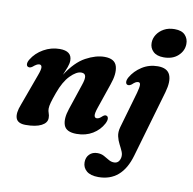

<svg xmlns="http://www.w3.org/2000/svg" viewBox="-98 -799 1141 1138"><g transform="rotate(10 472.5 -230.0)"><path d="M45.5 -329.5Q36 -332.5 35.2 -344.8Q34.5 -357 44 -373Q69.5 -415.5 115 -441.2Q160.5 -467 211.5 -467Q284.5 -467 284.5 -410Q284.5 -392 276 -369Q267.5 -346 256 -319.5Q309 -402 369 -434.5Q429 -467 481.5 -467Q543.5 -467 556 -423.5Q568.5 -380 544 -312L492.5 -161.5Q481 -128 483.2 -114.2Q485.5 -100.5 498 -100.5Q505 -100.5 512.5 -104.5Q520 -108.5 531.5 -119.5Q544.5 -130 554 -125Q562 -122 563.2 -110.2Q564.5 -98.5 555 -79.5Q533.5 -38.5 492.2 -13.5Q451 11.5 396 11.5Q333.5 11.5 319.5 -26.2Q305.5 -64 326.5 -126L378 -280Q391 -317 387.2 -334.2Q383.5 -351.5 361.5 -351.5Q332.5 -351.5 296 -314.5Q259.5 -277.5 234 -206Q220 -167.5 213.8 -145Q207.5 -122.5 207.5 -108Q207.5 -93.5 212.5 -81Q217.5 -68.5 217.5 -52.5Q217.5 -23 184 -5.8Q150.5 11.5 89.5 11.5Q42 11.5 31.2 -18.2Q20.5 -48 42 -102L111.5 -292.5Q125 -328.5 123 -342.2Q121 -356 108 -356Q94 -356 70.5 -335.5Q56 -325 45.5 -329.5ZM825.5 -525Q784 -525 762.2 -546Q740.5 -567 741 -598Q741 -624 756 -647.5Q771 -671 798 -686Q825 -701 862 -701Q905 -701 925.2 -679.2Q945.5 -657.5 945 -626Q944.5 -585 912.2 -555Q880 -525 825.5 -525ZM872.5 -324 755.5 79Q709 241 567.5 241Q520.5 241 496.5 220.8Q472.5 200.5 472.5 168.5Q472.5 139 490.8 120.5Q509 102 539 102Q561 102 578.2 111.2Q595.5 120.5 611 130Q626.5 139.5 644 139.5Q673.5 139.5 681.5 105.5Q685.5 86.5 677.5 67.8Q669.5 49 658.5 28.2Q647.5 7.5 641.8 -17.2Q636 -42 644.5 -72.5L707.5 -291Q716.5 -324 716.2 -339.2Q716 -354.5 703.5 -354.5Q696 -354.5 687.8 -350Q679.5 -345.5 667.5 -334Q653 -323.5 642.5 -327.5Q634 -330.5 632.8 -342.2Q631.5 -354 641 -371.5Q664.5 -412.5 707.2 -439.8Q750 -467 802 -467Q859 -467 875.5 -429.5Q892 -392 872.5 -324Z"/></g></svg>

Font: Fraunces 72pt Soft
Style: Bold Italic
Weight: 700
Italic angle: -16°
Version: Version 1.000;[b76b70a41]